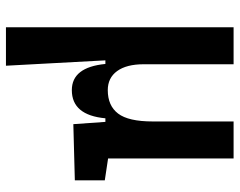

<svg xmlns="http://www.w3.org/2000/svg" viewBox="-98 -460 782 626"><g transform="rotate(90 293.0 -147.0)"><path d="M273.9 9.8Q199.2 9.8 188.5 -99.6H176.8L194.3 224.6H68.8V-517.6H189.5V-224.6Q189.5 -168.5 211.7 -137.9Q233.9 -107.4 273.9 -107.4Q324.7 -107.4 350.3 -141.1Q376 -174.8 376 -253.9V-517.6H496.6V-108.4L567.9 -97.7V0L384.8 4.9L377.4 -99.6H365.7Q355.5 9.8 273.9 9.8Z"/></g></svg>

Font: CaskaydiaCove NF SemiBold
Style: Regular
Weight: 600
Designer: Aaron Bell
Foundry: Saja Typeworks
Version: Version 2111.001; VTT 6.35;Nerd Fonts 3.2.1